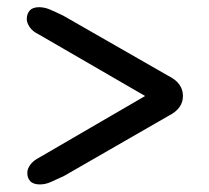

<svg xmlns="http://www.w3.org/2000/svg" viewBox="-20 -602 566 520"><path d="M52.5 -550Q52.5 -564.5 60.5 -573.5Q68.5 -582.5 86 -582.5Q100.5 -582.5 115.2 -576.2Q130 -570 151.5 -559.5L436 -396.5Q475.5 -377 475.5 -342Q475.5 -307.5 436 -288L153.5 -125.5Q131.5 -115 117 -108.8Q102.5 -102.5 88 -102.5Q70 -102.5 61.8 -111.5Q53.5 -120.5 54 -134.5Q54 -144.5 62 -155.8Q70 -167 87.5 -176L373 -342L85.5 -508.5Q68 -517 60.2 -528.8Q52.5 -540.5 52.5 -550Z"/></svg>

Font: Fraunces 9pt
Style: Bold
Weight: 700
Version: Version 1.000;[b76b70a41]